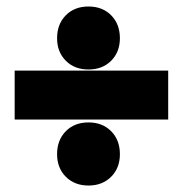

<svg xmlns="http://www.w3.org/2000/svg" viewBox="-20 -620 560 588"><path d="M24.9 -253.9V-403.8H495.1V-253.9ZM154.8 -147.9Q154.8 -190.9 181.4 -218Q208 -245.1 251 -245.1Q293.9 -245.1 320.6 -218Q347.2 -190.9 347.2 -147.9Q347.2 -105.5 320.3 -78.6Q293.5 -51.8 251 -51.8Q208.5 -51.8 181.6 -78.6Q154.8 -105.5 154.8 -147.9ZM154.8 -502.9Q154.8 -545.9 181.4 -573Q208 -600.1 251 -600.1Q293.9 -600.1 320.6 -573Q347.2 -545.9 347.2 -502.9Q347.2 -460.9 320.6 -434.1Q293.9 -407.2 251 -407.2Q208 -407.2 181.4 -434.1Q154.8 -460.9 154.8 -502.9Z"/></svg>

Font: Trueno UltraBlack
Style: Regular
Weight: 950
Designer: Julieta Ulanovsky
Foundry: Julieta Ulanovsky
Version: Version 3.001b | FøM Fix